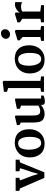

<svg xmlns="http://www.w3.org/2000/svg" viewBox="1388 -2256 885 3700"><g transform="rotate(-90 1830.0 -405.5)"><path d="M2 -475V-546H254V-474L204 -462L293 -226L329 -109L362 -223L440 -462L380 -474V-546H603V-474L549 -459L360 7H253L49 -463Z M1190 -284Q1190 -196 1154 -128.5Q1118 -61 1056 -24.5Q994 12 915 12Q784 12 715.5 -66.5Q647 -145 647 -274Q647 -362 683.5 -426.5Q720 -491 783.5 -526Q847 -561 927 -563Q1055 -564 1123 -489Q1191 -414 1190 -284ZM796 -289Q796 -194 828 -124Q860 -54 921 -54Q989 -54 1016 -112.5Q1043 -171 1043 -277Q1043 -375 1013 -436.5Q983 -498 920 -498Q853 -498 824.5 -443Q796 -388 796 -289Z M1271 -472V-522L1432 -559L1454 -551V-213Q1454 -139 1472 -106Q1490 -73 1541 -73Q1570 -73 1601 -85Q1632 -97 1646 -111V-440L1584 -466V-522L1762 -559L1782 -551V-56H1839V-9Q1823 1 1785.5 9Q1748 17 1721 17Q1693 17 1676 4.5Q1659 -8 1659 -33V-61Q1628 -29 1581 -8.5Q1534 12 1493 12Q1422 12 1384 -13.5Q1346 -39 1333 -85.5Q1320 -132 1319 -208V-446Z M1983 -68V-690L1911 -714V-772L2097 -795L2122 -785V-69L2208 -56V0H1912V-56Z M2808 -284Q2808 -196 2772 -128.5Q2736 -61 2674 -24.5Q2612 12 2533 12Q2402 12 2333.5 -66.5Q2265 -145 2265 -274Q2265 -362 2301.5 -426.5Q2338 -491 2401.5 -526Q2465 -561 2545 -563Q2673 -564 2741 -489Q2809 -414 2808 -284ZM2414 -289Q2414 -194 2446 -124Q2478 -54 2539 -54Q2607 -54 2634 -112.5Q2661 -171 2661 -277Q2661 -375 2631 -436.5Q2601 -498 2538 -498Q2471 -498 2442.5 -443Q2414 -388 2414 -289Z M3117 -748Q3117 -707 3087 -680.5Q3057 -654 3017 -654Q2983 -654 2958 -676.5Q2933 -699 2933 -734Q2933 -773 2964 -800.5Q2995 -828 3033 -828Q3074 -828 3095.5 -806Q3117 -784 3117 -748ZM3104 -548V-68L3178 -56V0H2893V-56L2967 -69V-412L2903 -468V-508L3072 -560Z M3318 -68V-419L3250 -464V-512L3409 -560L3439 -550V-463Q3453 -499 3500.5 -529Q3548 -559 3589 -559Q3628 -559 3639 -555V-421Q3624 -430 3600 -436Q3576 -442 3552 -442Q3495 -442 3458 -418V-71L3582 -56V0H3250V-56Z"/></g></svg>

Font: Martel ExtraBold
Style: Regular
Weight: 800
Designer: Dan Reynolds
Foundry: Dan Reynolds
Version: Version 1.001; ttfautohint (v1.1) -l 5 -r 5 -G 72 -x 0 -D la